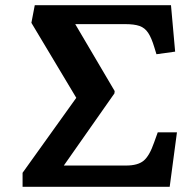

<svg xmlns="http://www.w3.org/2000/svg" viewBox="-20 -720 745 740"><path d="M67 0V-54L274 -343L101 -632L114 -700H639L655 -521L583 -511L575 -537Q564 -574 551 -593.5Q538 -613 517.5 -620Q497 -627 463 -627H270L422 -369L421 -360L226 -82H466Q511 -82 533.5 -100.5Q556 -119 574 -171L588 -210H662L634 0Z"/></svg>

Font: Literata 7pt SemiBold
Style: Italic
Weight: 600
Italic angle: -2°
Designer: Latin by Veronika Burian and Jose Scaglione. Greek by Irene Vlachou. Cyrillic by Vera Evstafieva
Foundry: TypeTogether
Version: Version 3.002